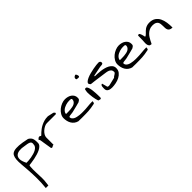

<svg xmlns="http://www.w3.org/2000/svg" viewBox="98 -1380 2613 2613"><g transform="rotate(-45 1404.5 -74.0)"><path d="M35.2 329.1Q45.9 230.5 44.4 146Q43 61.5 38.1 -8.3Q33.2 -78.1 28.3 -133.8Q23.4 -189.5 26.9 -229.5Q30.3 -269.5 44.9 -295.9Q59.6 -322.3 94.7 -332.5Q129.9 -342.8 188 -338.9Q246.1 -335 336.9 -314.5Q357.4 -302.7 369.1 -289.6Q380.9 -276.4 386.2 -260.3Q391.6 -244.1 393.1 -224.6Q394.5 -205.1 394.5 -182.6Q394.5 -157.2 377 -137.7Q359.4 -118.2 332 -104.5Q304.7 -90.8 271 -80.6Q237.3 -70.3 204.6 -64Q171.9 -57.6 143.6 -53.7Q115.2 -49.8 98.6 -47.9Q94.7 -41 92.8 -21Q90.8 -1 90.8 27.3Q90.8 55.7 91.8 87.4Q92.8 119.1 94.2 149.4Q95.7 179.7 95.7 205.1Q95.7 230.5 94.7 244.1Q92.8 252.9 91.8 268.1Q90.8 283.2 88.9 296.9Q86.9 310.5 85.9 319.3L85 329.1ZM235.4 -279.3Q184.6 -290 144 -285.2Q103.5 -280.3 82 -259.3Q60.5 -238.3 61 -199.2Q61.5 -160.2 92.8 -99.6Q110.4 -99.6 134.8 -101.1Q159.2 -102.5 186 -107.4Q212.9 -112.3 240.2 -120.1Q267.6 -127.9 289.6 -140.1Q311.5 -152.3 324.7 -168.9Q337.9 -185.5 337.9 -207Q342.8 -229.5 336.9 -242.2Q331.1 -254.9 316.4 -261.7Q301.8 -268.6 280.8 -272.5Q259.8 -276.4 235.4 -279.3Z M441.4 -190.4Q440.4 -190.4 436.5 -193.8Q432.6 -197.3 432.6 -200.2Q431.6 -200.2 431.6 -202.1V-207Q431.6 -208 432.6 -209Q443.4 -219.7 450.7 -224.6Q458 -229.5 470.7 -229.5Q474.6 -229.5 478 -227.5Q481.4 -225.6 483.4 -223.6Q485.4 -221.7 487.8 -219.7Q490.2 -217.8 493.2 -217.8Q496.1 -217.8 504.9 -227.1Q513.7 -236.3 528.3 -250Q543 -263.7 564.5 -279.8Q585.9 -295.9 612.8 -309.6Q639.6 -323.2 671.4 -332.5Q703.1 -341.8 741.2 -341.8H747.1Q751 -340.8 763.2 -338.4Q775.4 -335.9 789.1 -332.5Q802.7 -329.1 814.9 -326.7Q827.1 -324.2 832 -323.2Q833 -322.3 835.9 -319.8Q838.9 -317.4 841.8 -314.9Q844.7 -312.5 847.2 -309.6Q849.6 -306.6 850.6 -304.7Q850.6 -303.7 851.6 -301.8Q851.6 -301.8 852.1 -300.8Q852.5 -299.8 852.5 -299.8L851.6 -297.9Q851.6 -297.9 851.6 -296.9Q850.6 -295.9 850.6 -294.9Q849.6 -292 845.7 -288.6Q841.8 -285.2 841.8 -285.2H669.9Q648.4 -285.2 623.5 -272.9Q598.6 -260.7 576.7 -241.7Q554.7 -222.7 540.5 -198.7Q526.4 -174.8 526.4 -152.3V-13.7Q515.6 -13.7 510.7 -11.2Q505.9 -8.8 502.4 -5.9Q499 -2.9 495.1 -1Q491.2 1 484.4 1H482.4Q481.4 1 480.5 0Q476.6 -1 473.6 -4.4Q470.7 -7.8 470.7 -8.8Z M877.9 -171.9Q877.9 -205.1 896.5 -236.3Q915 -267.6 943.8 -291Q972.7 -314.5 1007.3 -328.1Q1042 -341.8 1073.2 -341.8Q1098.6 -341.8 1123.5 -335.4Q1148.4 -329.1 1168 -315.4Q1187.5 -301.8 1199.7 -281.7Q1211.9 -261.7 1211.9 -234.4Q1211.9 -221.7 1210.4 -214.4Q1209 -207 1204.1 -201.7Q1199.2 -196.3 1191.9 -191.9Q1184.6 -187.5 1173.8 -180.7Q1168 -179.7 1156.2 -176.3Q1144.5 -172.9 1129.4 -168.9Q1114.3 -165 1097.7 -161.1Q1081.1 -157.2 1065.9 -153.3Q1050.8 -149.4 1039.1 -146.5Q1027.3 -143.6 1021.5 -142.6Q1018.6 -141.6 1008.8 -140.6Q999 -139.6 987.8 -138.2Q976.6 -136.7 966.8 -135.3Q957 -133.8 955.1 -132.8Q952.1 -131.8 948.7 -128.4Q945.3 -125 945.3 -124Q945.3 -104.5 956.1 -91.3Q966.8 -78.1 983.4 -69.3Q1000 -60.5 1021 -56.2Q1042 -51.8 1062.5 -49.3Q1083 -46.9 1100.6 -46.9Q1118.2 -46.9 1128.9 -46.9Q1177.7 -46.9 1224.6 -52.2Q1271.5 -57.6 1320.3 -57.6V-49.8Q1320.3 -43.9 1318.8 -37.6Q1317.4 -31.2 1314.5 -25.9Q1311.5 -20.5 1306.6 -19.5Q1269.5 -11.7 1240.7 -7.3Q1211.9 -2.9 1186.5 -1.5Q1161.1 0 1133.8 0.5Q1106.4 1 1073.2 1H1056.6Q1045.9 1 1033.2 0.5Q1020.5 0 1008.8 0H992.2Q961.9 -7.8 939.9 -24.9Q918 -42 904.3 -65.4Q890.6 -88.9 884.3 -116.2Q877.9 -143.6 877.9 -171.9ZM1096.7 -287.1Q1084 -287.1 1067.9 -284.7Q1051.8 -282.2 1034.7 -276.9Q1017.6 -271.5 1001 -263.2Q984.4 -254.9 971.7 -243.7Q959 -232.4 950.7 -218.8Q942.4 -205.1 942.4 -188.5H982.4Q1003.9 -188.5 1026.4 -190.4Q1048.8 -192.4 1070.3 -196.8Q1091.8 -201.2 1107.9 -210.4Q1124 -219.7 1134.3 -234.4Q1144.5 -249 1144.5 -270.5V-275.4L1134.8 -285.2Q1132.8 -285.2 1127.4 -285.6Q1122.1 -286.1 1116.2 -286.6Q1110.4 -287.1 1105 -287.1Q1099.6 -287.1 1096.7 -287.1Z M1382.8 -8.8Q1376 -28.3 1370.6 -51.3Q1365.2 -74.2 1361.8 -98.6Q1358.4 -123 1356.4 -146.5Q1354.5 -169.9 1354.5 -190.4Q1354.5 -193.4 1355.5 -201.7Q1356.4 -210 1357.9 -218.8Q1359.4 -227.5 1361.3 -235.8Q1363.3 -244.1 1364.3 -247.1Q1365.2 -248 1373 -249Q1380.9 -250 1382.8 -250Q1395.5 -250 1403.3 -236.3Q1411.1 -222.7 1417 -201.2Q1422.9 -179.7 1425.3 -153.8Q1427.7 -127.9 1429.7 -104Q1431.6 -80.1 1431.6 -61.5Q1431.6 -43 1431.6 -36.1Q1431.6 -33.2 1432.1 -26.9Q1432.6 -20.5 1431.6 -14.2Q1430.7 -7.8 1427.2 -3.9Q1423.8 0 1416 0H1412.1Q1410.2 0 1406.2 -1.5Q1402.3 -2.9 1397.5 -4.4Q1392.6 -5.9 1388.7 -6.8Q1384.8 -7.8 1382.8 -8.8ZM1372.1 -439.5Q1372.1 -463.9 1403.3 -475.6Q1410.2 -478.5 1415.5 -473.6Q1420.9 -468.8 1424.3 -460.9Q1427.7 -453.1 1429.2 -444.8Q1430.7 -436.5 1430.7 -432.6Q1430.7 -426.8 1427.7 -423.3Q1424.8 -419.9 1420.4 -418.9Q1416 -418 1411.1 -418H1403.3Q1389.6 -418 1380.9 -420.9Q1372.1 -423.8 1372.1 -439.5Z M1552.7 -59.6V-80.1Q1552.7 -92.8 1554.7 -104.5Q1556.6 -116.2 1562.5 -125Q1568.4 -133.8 1579.1 -133.8V-132.8H1582L1601.6 -57.6Q1601.6 -53.7 1605.5 -51.8Q1609.4 -49.8 1613.8 -48.3Q1618.2 -46.9 1622.6 -46.9Q1627 -46.9 1629.9 -46.9Q1631.8 -46.9 1635.3 -47.4Q1638.7 -47.9 1639.6 -47.9Q1645.5 -48.8 1662.1 -53.2Q1678.7 -57.6 1696.8 -61.5Q1714.8 -65.4 1731 -69.8Q1747.1 -74.2 1753.9 -75.2Q1758.8 -83 1768.6 -89.4Q1778.3 -95.7 1788.1 -101.6Q1797.9 -107.4 1804.7 -114.3Q1811.5 -121.1 1811.5 -131.8Q1811.5 -156.2 1799.3 -170.9Q1787.1 -185.5 1768.1 -192.9Q1749 -200.2 1727.5 -203.1Q1706.1 -206.1 1686.5 -209Q1678.7 -210 1661.6 -212.4Q1644.5 -214.8 1623 -217.8Q1601.6 -220.7 1578.1 -224.1Q1554.7 -227.5 1532.7 -230Q1510.7 -232.4 1493.7 -234.4Q1476.6 -236.3 1468.8 -237.3Q1462.9 -241.2 1456.1 -251Q1449.2 -260.7 1449.2 -266.6Q1449.2 -283.2 1467.3 -297.4Q1485.4 -311.5 1512.7 -323.2Q1540 -335 1574.7 -343.8Q1609.4 -352.5 1643.1 -359.4Q1676.8 -366.2 1705.6 -369.1Q1734.4 -372.1 1750 -372.1Q1761.7 -372.1 1772 -364.3Q1782.2 -356.4 1782.2 -341.8Q1782.2 -330.1 1775.9 -324.7Q1769.5 -319.3 1760.3 -317.9Q1751 -316.4 1741.7 -315.9Q1732.4 -315.4 1724.6 -314.5Q1709 -311.5 1685.1 -306.6Q1661.1 -301.8 1637.7 -296.9Q1614.3 -292 1598.6 -289.1L1582 -285.2V-274.4Q1600.6 -274.4 1628.9 -273.4Q1657.2 -272.5 1689.5 -268.6Q1721.7 -264.6 1753.4 -256.3Q1785.2 -248 1810.5 -233.9Q1835.9 -219.7 1852.1 -198.7Q1868.2 -177.7 1868.2 -147.5Q1868.2 -106.4 1845.7 -78.1Q1823.2 -49.8 1789.1 -32.2Q1754.9 -14.6 1714.8 -6.8Q1674.8 1 1640.6 1Q1627 1 1611.3 -1.5Q1595.7 -3.9 1582.5 -10.7Q1569.3 -17.6 1561 -29.3Q1552.7 -41 1552.7 -59.6Z M1914.1 -171.9Q1914.1 -205.1 1932.6 -236.3Q1951.2 -267.6 1980 -291Q2008.8 -314.5 2043.5 -328.1Q2078.1 -341.8 2109.4 -341.8Q2134.8 -341.8 2159.7 -335.4Q2184.6 -329.1 2204.1 -315.4Q2223.6 -301.8 2235.8 -281.7Q2248 -261.7 2248 -234.4Q2248 -221.7 2246.6 -214.4Q2245.1 -207 2240.2 -201.7Q2235.4 -196.3 2228 -191.9Q2220.7 -187.5 2210 -180.7Q2204.1 -179.7 2192.4 -176.3Q2180.7 -172.9 2165.5 -168.9Q2150.4 -165 2133.8 -161.1Q2117.2 -157.2 2102.1 -153.3Q2086.9 -149.4 2075.2 -146.5Q2063.5 -143.6 2057.6 -142.6Q2054.7 -141.6 2044.9 -140.6Q2035.2 -139.6 2023.9 -138.2Q2012.7 -136.7 2002.9 -135.3Q1993.2 -133.8 1991.2 -132.8Q1988.3 -131.8 1984.9 -128.4Q1981.4 -125 1981.4 -124Q1981.4 -104.5 1992.2 -91.3Q2002.9 -78.1 2019.5 -69.3Q2036.1 -60.5 2057.1 -56.2Q2078.1 -51.8 2098.6 -49.3Q2119.1 -46.9 2136.7 -46.9Q2154.3 -46.9 2165 -46.9Q2213.9 -46.9 2260.7 -52.2Q2307.6 -57.6 2356.4 -57.6V-49.8Q2356.4 -43.9 2355 -37.6Q2353.5 -31.2 2350.6 -25.9Q2347.7 -20.5 2342.8 -19.5Q2305.7 -11.7 2276.9 -7.3Q2248 -2.9 2222.7 -1.5Q2197.3 0 2169.9 0.5Q2142.6 1 2109.4 1H2092.8Q2082 1 2069.3 0.5Q2056.6 0 2044.9 0H2028.3Q1998 -7.8 1976.1 -24.9Q1954.1 -42 1940.4 -65.4Q1926.8 -88.9 1920.4 -116.2Q1914.1 -143.6 1914.1 -171.9ZM2132.8 -287.1Q2120.1 -287.1 2104 -284.7Q2087.9 -282.2 2070.8 -276.9Q2053.7 -271.5 2037.1 -263.2Q2020.5 -254.9 2007.8 -243.7Q1995.1 -232.4 1986.8 -218.8Q1978.5 -205.1 1978.5 -188.5H2018.6Q2040 -188.5 2062.5 -190.4Q2085 -192.4 2106.4 -196.8Q2127.9 -201.2 2144 -210.4Q2160.2 -219.7 2170.4 -234.4Q2180.7 -249 2180.7 -270.5V-275.4L2170.9 -285.2Q2168.9 -285.2 2163.6 -285.6Q2158.2 -286.1 2152.3 -286.6Q2146.5 -287.1 2141.1 -287.1Q2135.7 -287.1 2132.8 -287.1Z M2626 -210Q2591.8 -210 2565.9 -197.8Q2540 -185.5 2519.5 -166Q2499 -146.5 2485.4 -124.5Q2471.7 -102.5 2461.4 -83Q2451.2 -63.5 2445.8 -50.8Q2440.4 -38.1 2438.5 -38.1Q2412.1 -38.1 2401.4 -51.8Q2390.6 -65.4 2387.7 -85.4Q2384.8 -105.5 2387.2 -127.4Q2389.6 -149.4 2389.6 -166V-182.6Q2389.6 -194.3 2390.1 -207Q2390.6 -219.7 2390.6 -230.5V-247.1Q2393.6 -254.9 2398.4 -255.9Q2403.3 -256.8 2409.2 -256.8Q2418 -256.8 2423.8 -246.6Q2429.7 -236.3 2434.6 -221.7Q2439.5 -207 2442.4 -192.9Q2445.3 -178.7 2447.3 -170.9Q2459 -172.9 2468.8 -180.7Q2478.5 -188.5 2488.8 -199.2Q2499 -210 2510.7 -221.7Q2522.5 -233.4 2538.1 -243.7Q2553.7 -253.9 2574.7 -260.7Q2595.7 -267.6 2623 -267.6Q2677.7 -267.6 2712.9 -243.7Q2748 -219.7 2767.1 -181.2Q2786.1 -142.6 2793 -94.2Q2799.8 -45.9 2799.8 3.9Q2770.5 3.9 2754.4 -5.4Q2738.3 -14.6 2731.4 -29.8Q2724.6 -44.9 2723.6 -64Q2722.7 -83 2722.7 -103Q2722.7 -123 2720.2 -142.6Q2717.8 -162.1 2708.5 -176.8Q2699.2 -191.4 2680.2 -200.7Q2661.1 -210 2626 -210Z"/></g></svg>

Font: Swanky and Moo Moo
Style: Regular
Weight: 400
Designer: Kimberly Geswein
Foundry: Kimberly Geswein
Version: Version 1.002 2001